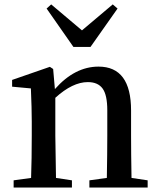

<svg xmlns="http://www.w3.org/2000/svg" viewBox="-20 -839 712 859"><path d="M384.8 -628.9H308.6L188.5 -800.8L209 -819.3L346.7 -703.1L484.4 -819.3L505.9 -800.8ZM568.4 -43 640.6 -32.2V0H379.9V-32.2L458 -43Q460 -154.3 460 -232.4V-345.7Q460 -414.1 439 -442.9Q418 -471.7 373 -471.7Q304.7 -471.7 227.5 -401.4V-232.4Q227.5 -210 230.5 -43L301.8 -32.2V0H41V-32.2L119.1 -43Q122.1 -127.9 122.1 -232.4V-295.9Q122.1 -351.6 118.2 -443.4L34.2 -451.2V-481.4L203.1 -540L217.8 -530.3L225.6 -440.4Q314.5 -541 420.9 -541Q566.4 -541 566.4 -344.7V-232.4Q566.4 -154.3 568.4 -43Z"/></svg>

Font: GenYoMin TW TTF SemiBold
Style: Regular
Weight: 600
Version: Version 1.300